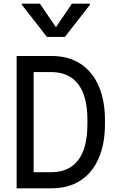

<svg xmlns="http://www.w3.org/2000/svg" viewBox="-20 -1019 640 1039"><path d="M70 0V-716H259Q350 -716 414.5 -674.5Q479 -633 513.5 -555Q548 -477 548 -367.5V-348.5Q548 -239.5 513.5 -161.2Q479 -83 414.5 -41.5Q350 0 259 0ZM162 -87H256Q353.5 -87 403.2 -152.5Q453 -218 453 -346V-370Q453 -498 403.2 -563.5Q353.5 -629 256 -629H162ZM234 -819 98 -993.5V-999H196L291.5 -859H274L369 -999H467V-993.5L331 -819Z"/></svg>

Font: Google Sans Code
Style: Regular
Weight: 400
Monospace: yes
Designer: Google Sans Code Authors
Foundry: Google LLC
Version: Version 6.000